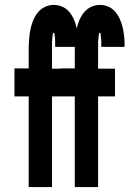

<svg xmlns="http://www.w3.org/2000/svg" viewBox="-20 -763 540 783"><path d="M97 0V-370H39V-484H97V-563Q97 -582 98.5 -601.5Q100 -621 103.5 -639.5Q107 -658 114 -676.5Q121 -695 133 -710.5Q145 -726 162.5 -734.5Q180 -743 199 -743Q217 -743 233.5 -736Q250 -729 261.5 -715.5Q273 -702 280.5 -685.5Q288 -669 292 -652Q296 -635 298 -617.5Q300 -600 300 -582V-572H205V-575Q205 -578 205 -581Q205 -584 205 -586.5Q205 -589 205 -592Q205 -595 205 -597.5Q205 -600 204.5 -603Q204 -606 204 -608.5Q204 -611 203.5 -614Q203 -617 202.5 -619.5Q202 -622 202 -625.5Q202 -629 199 -629Q196 -629 195.5 -625.5Q195 -622 194.5 -619Q194 -616 194 -613.5Q194 -611 193.5 -608Q193 -605 193 -602.5Q193 -600 192.5 -597Q192 -594 192 -591Q192 -588 192 -585.5Q192 -583 192 -580Q192 -577 192 -574Q192 -571 192 -568.5Q192 -566 192 -563V-483H261V-370H192V0ZM285 0V-370H227V-484H285V-563Q285 -582 286.5 -601.5Q288 -621 291.5 -639.5Q295 -658 302 -676.5Q309 -695 321 -710.5Q333 -726 350.5 -734.5Q368 -743 387 -743Q405 -743 421.5 -736Q438 -729 449.5 -715.5Q461 -702 468.5 -685.5Q476 -669 480 -652Q484 -635 486 -617.5Q488 -600 488 -582V-572H393V-575Q393 -578 393 -581Q393 -584 393 -586.5Q393 -589 393 -592Q393 -595 393 -597.5Q393 -600 392.5 -603Q392 -606 392 -608.5Q392 -611 391.5 -614Q391 -617 390.5 -619.5Q390 -622 390 -625.5Q390 -629 387 -629Q384 -629 383.5 -625.5Q383 -622 382.5 -619Q382 -616 382 -613.5Q382 -611 381.5 -608Q381 -605 381 -602.5Q381 -600 380.5 -597Q380 -594 380 -591Q380 -588 380 -585.5Q380 -583 380 -580Q380 -577 380 -574Q380 -571 380 -568.5Q380 -566 380 -563V-483H449V-370H380V0Z"/></svg>

Font: Iosevka Curly Heavy
Style: Regular
Weight: 900
Monospace: yes
Designer: Belleve Invis
Foundry: Belleve Invis
Version: Version 22.1.2; ttfautohint (v1.8.4)